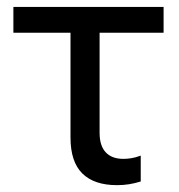

<svg xmlns="http://www.w3.org/2000/svg" viewBox="-20 -531 522 561"><path d="M321.9 10Q255.2 10 220.6 -24.1Q186 -58.3 186 -129V-468.7H271V-142.9Q271 -105.2 288.9 -86Q306.7 -66.8 340.5 -66.8Q351 -66.8 363.4 -68.7Q375.9 -70.6 391.2 -76.3V-0.7Q373.7 4.7 357.2 7.3Q340.7 10 321.9 10ZM19.1 -435.3V-510.7H458V-435.3Z"/></svg>

Font: TikTok Sans Light
Style: Regular
Weight: 300
Version: Version 4.000